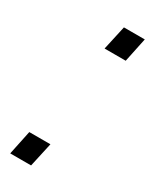

<svg xmlns="http://www.w3.org/2000/svg" viewBox="-142 -550 472 590"><g transform="rotate(30 94.0 -255.0)"><path d="M95 -424 114 -510H188L170 -424ZM5 0 23 -86H98L79 0Z"/></g></svg>

Font: Saira ExtraCondensed
Style: Italic
Weight: 400
Width: 2
Italic angle: -12°
Designer: Hector Gatti with collaboration of the Omnibus-Type team
Foundry: Omnibus-Type
Version: Version 1.101